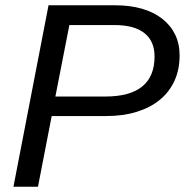

<svg xmlns="http://www.w3.org/2000/svg" viewBox="-20 -708 707 728"><path d="M416 -688Q473 -688 518 -675Q563 -662 595 -637Q627 -612 644 -577Q661 -542 661 -498Q661 -444 641.5 -401.5Q622 -359 586 -329.5Q550 -300 498.5 -284Q447 -268 383 -268H176L124 0H31L164 -688ZM190 -342H379Q566 -342 566 -494Q566 -552 527.5 -582.5Q489 -613 414 -613H243Z"/></svg>

Font: Libra Sans Modern
Style: Italic
Weight: 400
Italic angle: -12°
Foundry: Stefan Peev, Context Ltd
Version: Version 1.000